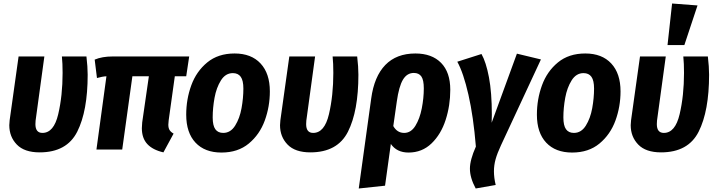

<svg xmlns="http://www.w3.org/2000/svg" viewBox="-20 -853 4090 1095"><path d="M480 -427Q480 -220 420.5 -102Q361 16 206 16Q119 16 76 -28.5Q33 -73 33 -139Q33 -149 35 -167L86 -531H233L183 -165Q182 -158 182 -145Q182 -95 222 -95Q287 -95 312 -201.5Q337 -308 337 -437Q337 -492 333 -531H473Q480 -472 480 -427Z M942 -167Q940 -147 940 -142Q940 -123 947 -111.5Q954 -100 970 -91L912 16Q851 2 820 -31.5Q789 -65 789 -122Q789 -131 791 -155L829 -418H735L677 0H530L587 -418Q564 -417 533 -408L520 -513Q562 -531 623 -531H1059L1042 -418H977Z M1042 -199Q1042 -287 1071 -366.5Q1100 -446 1162 -497Q1224 -548 1318 -548Q1413 -548 1466 -491Q1519 -434 1519 -332Q1519 -245 1490 -165.5Q1461 -86 1399 -34.5Q1337 17 1243 17Q1148 17 1095 -39.5Q1042 -96 1042 -199ZM1368 -348Q1368 -394 1353 -415Q1338 -436 1308 -436Q1266 -436 1240 -394.5Q1214 -353 1203.5 -295Q1193 -237 1193 -183Q1193 -137 1208 -116Q1223 -95 1253 -95Q1295 -95 1321 -136.5Q1347 -178 1357.5 -236Q1368 -294 1368 -348Z M2024 -427Q2024 -220 1964.5 -102Q1905 16 1750 16Q1663 16 1620 -28.5Q1577 -73 1577 -139Q1577 -149 1579 -167L1630 -531H1777L1727 -165Q1726 -158 1726 -145Q1726 -95 1766 -95Q1831 -95 1856 -201.5Q1881 -308 1881 -437Q1881 -492 1877 -531H2017Q2024 -472 2024 -427Z M2548 -341Q2548 -251 2521.5 -169Q2495 -87 2441 -35Q2387 17 2310 17Q2243 17 2209 -32L2176 206L2026 222L2097 -291Q2114 -417 2177.5 -482.5Q2241 -548 2349 -548Q2443 -548 2495.5 -494.5Q2548 -441 2548 -341ZM2397 -349Q2397 -397 2383 -417Q2369 -437 2340 -437Q2301 -437 2278 -398.5Q2255 -360 2243 -274L2223 -134Q2245 -95 2285 -95Q2324 -95 2349 -135.5Q2374 -176 2385.5 -235Q2397 -294 2397 -349Z M2785 -199 2784 -153 2928 -547 3065 -514 2837 -24Q2816 21 2806.5 55Q2797 89 2797 124Q2797 161 2807 202L2693 222Q2660 161 2660 109Q2660 59 2694 -17Q2680 -188 2651.5 -313Q2623 -438 2588 -501L2726 -545Q2752 -499 2768.5 -412.5Q2785 -326 2785 -199Z M3042 -199Q3042 -287 3071 -366.5Q3100 -446 3162 -497Q3224 -548 3318 -548Q3413 -548 3466 -491Q3519 -434 3519 -332Q3519 -245 3490 -165.5Q3461 -86 3399 -34.5Q3337 17 3243 17Q3148 17 3095 -39.5Q3042 -96 3042 -199ZM3368 -348Q3368 -394 3353 -415Q3338 -436 3308 -436Q3266 -436 3240 -394.5Q3214 -353 3203.5 -295Q3193 -237 3193 -183Q3193 -137 3208 -116Q3223 -95 3253 -95Q3295 -95 3321 -136.5Q3347 -178 3357.5 -236Q3368 -294 3368 -348Z M4024 -427Q4024 -220 3964.5 -102Q3905 16 3750 16Q3663 16 3620 -28.5Q3577 -73 3577 -139Q3577 -149 3579 -167L3630 -531H3777L3727 -165Q3726 -158 3726 -145Q3726 -95 3766 -95Q3831 -95 3856 -201.5Q3881 -308 3881 -437Q3881 -492 3877 -531H4017Q4024 -472 4024 -427ZM3813 -833 3958 -822 3883 -596H3787Z"/></svg>

Font: Fira Sans Condensed
Style: Bold Italic
Weight: 700
Width: 3
Italic angle: -8°
Designer: Carrois Corporate & Edenspiekermann AG
Foundry: Carrois Corporate GbR & Edenspiekermann AG
Version: Version 4.203